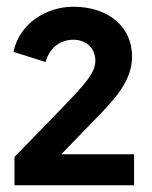

<svg xmlns="http://www.w3.org/2000/svg" viewBox="-20 -774 450 570"><path d="M23 -224H378V-316H162L281 -439C338 -498 372 -546 372 -607C372 -694 302 -754 198 -754C116 -754 37 -703 20 -620L115 -590C128 -634 160 -656 198 -656C235 -656 263 -632 263 -594C263 -559 237 -529 164 -453L23 -308Z"/></svg>

Font: Mluvka
Style: Bold
Weight: 700
Designer: Modified by Jiří Krblich, Original typeface by Gumpita Rahayu
Foundry: Gumpita Rahayu & Jiří Krblich
Version: Version 2.000;Glyphs 3.1.1 (3134)